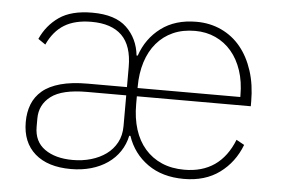

<svg xmlns="http://www.w3.org/2000/svg" viewBox="-43 -578 948 648"><g transform="rotate(5 431.0 -254.0)"><path d="M250 -252Q166 -252 128.5 -223.5Q91 -195 91 -148V-120Q91 -70 127 -44.5Q163 -19 222 -19Q255 -19 284 -27.5Q313 -36 335 -52Q357 -68 370 -92Q383 -116 383 -148V-252ZM767 -280V-286Q767 -332 754.5 -369.5Q742 -407 719.5 -433.5Q697 -460 665.5 -474.5Q634 -489 596 -489Q554 -489 521.5 -474.5Q489 -460 466 -433Q443 -406 431 -368Q419 -330 419 -284V-280ZM600 -19Q721 -19 767 -135L794 -120Q771 -60 722 -24Q673 12 601 12Q528 12 478.5 -23Q429 -58 409 -117H405Q399 -88 383 -64Q367 -40 342.5 -23Q318 -6 286.5 3Q255 12 218 12Q140 12 96.5 -26Q53 -64 53 -133Q53 -166 63.5 -193Q74 -220 97 -239.5Q120 -259 158 -269.5Q196 -280 250 -280H383V-348Q383 -420 348 -454.5Q313 -489 245 -489Q189 -489 153 -467Q117 -445 96 -399L71 -416Q92 -463 133 -491.5Q174 -520 245 -520Q323 -520 361.5 -483Q400 -446 406 -389H410Q430 -448 478 -484Q526 -520 598 -520Q644 -520 682.5 -502Q721 -484 748 -451Q775 -418 790 -371.5Q805 -325 805 -268V-252H419V-225Q419 -178 431 -140Q443 -102 466.5 -75Q490 -48 523.5 -33.5Q557 -19 600 -19Z"/></g></svg>

Font: IBM Plex Sans Hebrew ExtraLight
Style: Regular
Weight: 200
Designer: Mike Abbink, Paul van der Laan, Pieter van Rosmalen, Yanek Iontef
Foundry: Bold Monday
Version: Version 1.2